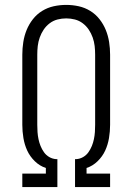

<svg xmlns="http://www.w3.org/2000/svg" viewBox="-20 -763 540 783"><path d="M71 0V-55H167V-78Q142 -86 122 -105.5Q102 -125 91 -149Q80 -173 75.5 -200Q71 -227 71 -254V-540Q71 -566 75 -591.5Q79 -617 88.5 -640.5Q98 -664 114 -684.5Q130 -705 152 -718.5Q174 -732 199 -737.5Q224 -743 250 -743Q276 -743 301 -737.5Q326 -732 348 -718.5Q370 -705 386 -684.5Q402 -664 411.5 -640.5Q421 -617 425 -591.5Q429 -566 429 -540V-254Q429 -227 424.5 -200Q420 -173 409 -149Q398 -125 378 -105.5Q358 -86 333 -78V-55H429V0H286V-114H291Q306 -115 319 -122.5Q332 -130 340.5 -142Q349 -154 354.5 -167.5Q360 -181 363 -195.5Q366 -210 367 -224.5Q368 -239 368 -254V-540Q368 -558 366 -575.5Q364 -593 358 -610Q352 -627 342 -642Q332 -657 317.5 -668Q303 -679 285.5 -683.5Q268 -688 250 -688Q232 -688 214.5 -683.5Q197 -679 182.5 -668Q168 -657 158 -642Q148 -627 142 -610Q136 -593 134 -575.5Q132 -558 132 -540V-254Q132 -239 133 -224.5Q134 -210 137 -195.5Q140 -181 145.5 -167.5Q151 -154 159.5 -142Q168 -130 181 -122.5Q194 -115 209 -114H214V0Z"/></svg>

Font: Iosevka Curly Slab Light
Style: Regular
Weight: 300
Monospace: yes
Designer: Belleve Invis
Foundry: Belleve Invis
Version: Version 22.1.2; ttfautohint (v1.8.4)